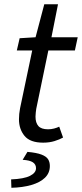

<svg xmlns="http://www.w3.org/2000/svg" viewBox="-20 -661 385 902"><path d="M182.7 9.2Q121.5 9.2 95.3 -22.6Q69.1 -54.4 69.1 -100.6Q69.1 -113.8 70.4 -126.2Q71.7 -138.7 74.3 -152.5L131.3 -423.8H59L72.3 -481.4L147.1 -486L188 -640.9H252.5L221.7 -486H345.1L331.8 -423.8H207.1L150.2 -149.3Q149.2 -140.3 148 -131.9Q146.8 -123.5 146.8 -113.1Q146.8 -84.1 160.4 -68.8Q173.9 -53.6 205.6 -53.6Q220.7 -53.6 234.1 -57.2Q247.4 -60.7 258.2 -65.9L276.3 -14.8Q260.3 -5.8 236.3 1.7Q212.2 9.2 182.7 9.2ZM33.5 221.2 32.2 181.8Q92.7 179.4 121 165.1Q149.2 150.8 149.2 129.2Q149.2 111.3 134.4 101.5Q119.6 91.7 86.4 89.8L108.9 52.5Q152.2 56.4 174.9 65.2Q197.6 73.9 205.9 87.1Q214.2 100.2 214.2 118.9Q214.2 151.7 191.1 174.1Q168.1 196.4 127.1 208.1Q86.2 219.9 33.5 221.2Z"/></svg>

Font: Source Sans 3 VF
Style: Italic
Weight: 200
Italic angle: -11°
Designer: Paul D. Hunt
Foundry: Adobe Systems Incorporated
Version: Version 3.042;hotconv 1.0.118;makeotfexe 2.5.65603